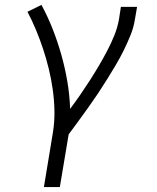

<svg xmlns="http://www.w3.org/2000/svg" viewBox="-20 -548 640 783"><path d="M159 215 196 -9Q203 -54 202 -97.5Q201 -141 195 -183.5Q189 -226 179 -267Q169 -308 156 -347.5Q143 -387 127 -425.5Q111 -464 92 -500L149 -528Q175 -480 195 -429Q215 -378 230 -325Q245 -272 254.5 -216.5Q264 -161 266 -104Q287 -132 307 -161Q327 -190 346 -219.5Q365 -249 383 -279.5Q401 -310 417 -340.5Q433 -371 446 -403Q459 -435 465 -468L473 -520H539L530 -468Q525 -436 512.5 -405Q500 -374 485 -343.5Q470 -313 452.5 -283.5Q435 -254 417 -225Q399 -196 380 -167.5Q361 -139 341 -111Q321 -83 300.5 -55Q280 -27 260 0L224 215Z"/></svg>

Font: Iosevka SS04 Light Extended
Style: Italic
Weight: 300
Width: 7
Italic angle: -9°
Monospace: yes
Designer: Belleve Invis
Foundry: Belleve Invis
Version: Version 19.0.0; ttfautohint (v1.8.4)